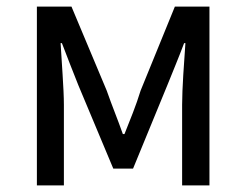

<svg xmlns="http://www.w3.org/2000/svg" viewBox="-20 -563 747 583"><path d="M92 0H174V-245C174 -293 167 -376 164 -432H168C184 -390 202 -344 218 -304L324 -51H384L488 -304C504 -344 523 -389 539 -432H543C539 -376 533 -293 533 -245V0H616V-543H511L407 -288C393 -242 375 -199 358 -156H353C338 -199 320 -242 304 -288L197 -543H92Z"/></svg>

Font: Noto Sans Mono CJK HK
Style: Regular
Weight: 400
Designer: Ryoko NISHIZUKA 西塚涼子 (kana, bopomofo & ideographs); Paul D. Hunt (Latin, Greek & Cyrillic); Sandoll Communications 산돌커뮤니
Foundry: Adobe
Version: Version 2.004;hotconv 1.0.118;makeotfexe 2.5.65603